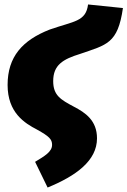

<svg xmlns="http://www.w3.org/2000/svg" viewBox="-20 -611 570 859"><path d="M193 228C320 176 414 108 414 8C414 -72 362 -107 310 -134C252 -165 218 -184 218 -248C218 -320 261 -346 339 -370C457 -411 507 -415 530 -575L374 -591C364 -514 312 -517 203 -479C80 -431 14 -357 14 -231C14 -107 90 -60 146 -31C200 -1 213 12 213 37C213 68 180 87 137 113Z"/></svg>

Font: Fira Sans Heavy
Style: Italic
Weight: 900
Italic angle: -8°
Designer: bBox Type GmbH & Carrois Corporate GbR & Edenspiekermann AG
Foundry: bBox Type GmbH & Carrois Corporate GbR & Edenspiekermann AG
Version: Version 4.301;PS 004.301;hotconv 1.0.88;makeotf.lib2.5.64775